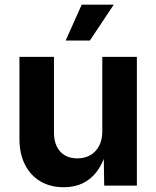

<svg xmlns="http://www.w3.org/2000/svg" viewBox="-20 -787 663 814"><path d="M62.4 -198.7V-545.9H208.8V-224.2Q208.8 -190.6 220.7 -166.1Q232.5 -141.7 254.8 -128.6Q277.1 -115.5 307.8 -115.5Q338.9 -115.5 362.8 -129.2Q386.7 -142.8 400.2 -168.6Q413.7 -194.4 413.7 -229.8V-545.9H560.3V0H421.8L419.7 -136.3H428.3Q413.5 -89.6 389.2 -58Q365 -26.3 330.1 -9.7Q295.3 6.8 250.3 6.8Q193.9 6.8 151.5 -18Q109.1 -42.8 85.7 -89.3Q62.4 -135.8 62.4 -198.7ZM326.3 -767.1H462.1L361 -615.1H258.4Z"/></svg>

Font: Raveo Variable
Style: Regular
Weight: 400
Designer: Jakub Foglar, Rasmus Andersson (Inter)
Foundry: Jakubfoglar.com
Version: Version 1.000;Glyphs 3.2.3 (3260)